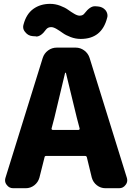

<svg xmlns="http://www.w3.org/2000/svg" viewBox="-20 -996 699 1016"><path d="M427.7 -925.8Q456.1 -962.9 481.4 -962.9Q482.4 -962.9 484.4 -962.9L498 -961.9Q522.5 -960 538.1 -942.4Q548.8 -928.7 548.8 -913.1Q548.8 -907.2 546.9 -901.4Q518.6 -790 407.2 -790Q379.9 -790 354 -799.8Q328.1 -809.6 312 -821.3Q295.9 -833 279.3 -842.8Q262.7 -852.5 251 -852.5Q233.4 -852.5 223.6 -839.8Q197.3 -802.7 171.9 -802.7Q170.9 -802.7 169.9 -803.7L153.3 -804.7Q128.9 -806.6 114.3 -825.2Q102.5 -837.9 102.5 -853.5Q102.5 -859.4 104.5 -866.2Q119.1 -921.9 156.2 -948.7Q193.4 -975.6 245.1 -975.6Q272.5 -975.6 298.3 -965.8Q324.2 -956.1 340.3 -944.3Q356.4 -932.6 373 -922.9Q389.6 -913.1 401.4 -913.1Q418.9 -913.1 427.7 -925.8ZM252.9 -316.4Q252 -313.5 253.9 -311Q255.9 -308.6 258.8 -308.6H395.5Q398.4 -308.6 400.4 -311Q402.3 -313.5 401.4 -316.4L386.7 -372.1Q377 -411.1 357.4 -492.7Q337.9 -574.2 329.1 -609.4Q328.1 -611.3 326.2 -611.3Q324.2 -611.3 324.2 -609.4Q285.2 -443.4 267.6 -372.1ZM538.1 0Q512.7 0 492.7 -15.6Q472.7 -31.2 465.8 -55.7L439.5 -164.1Q437.5 -170.9 429.7 -170.9H224.6Q216.8 -170.9 215.8 -164.1L188.5 -55.7Q181.6 -31.2 161.6 -15.6Q141.6 0 116.2 0H49.8Q28.3 0 15.6 -17.6Q6.8 -28.3 6.8 -42Q6.8 -47.9 8.8 -54.7L206.1 -689.5Q213.9 -713.9 234.4 -729Q254.9 -744.1 281.2 -744.1H379.9Q405.3 -744.1 425.8 -729Q446.3 -713.9 454.1 -689.5L651.4 -54.7Q653.3 -47.9 653.3 -42Q653.3 -28.3 644.5 -17.6Q631.8 0 610.4 0Z"/></svg>

Font: Gen Jyuu Gothic Heavy
Style: Bold
Weight: 900
Designer: [Source Han Sans]
Ryoko NISHIZUKA  (kana & ideographs); Paul D. Hunt (Latin, Greek & Cyrillic); Wenlong ZHANG  (bopomofo
Version: Version 1.002.20150607